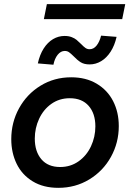

<svg xmlns="http://www.w3.org/2000/svg" viewBox="-20 -904 628 932"><path d="M34.7 -228.5Q34.7 -309.6 72.5 -378.4Q110.4 -447.3 176.8 -488Q243.2 -528.8 325.7 -528.8Q397 -528.8 449.2 -497.8Q501.5 -466.8 529.1 -413.1Q556.6 -359.4 556.6 -292Q556.6 -211.4 518.6 -142.6Q480.5 -73.7 413.3 -33Q346.2 7.8 263.2 7.8Q190.4 7.8 138.7 -23.7Q86.9 -55.2 60.8 -108.9Q34.7 -162.6 34.7 -228.5ZM442.9 -290.5Q442.9 -353 410.4 -390.1Q377.9 -427.2 318.8 -427.2Q268.1 -427.2 229.5 -399.9Q190.9 -372.6 169.9 -327.4Q148.9 -282.2 148.9 -231.4Q148.9 -168.5 180.9 -130.9Q212.9 -93.3 272 -93.3Q322.3 -93.3 361.3 -120.8Q400.4 -148.4 421.6 -193.8Q442.9 -239.3 442.9 -290.5ZM293.5 -729.5Q313 -729.5 327.6 -723.9Q342.3 -718.3 351.8 -710.4Q361.3 -702.6 374 -689.9Q386.2 -677.2 395 -671.1Q403.8 -665 415 -665Q434.6 -665 449 -683.1Q463.4 -701.2 470.7 -731L545.9 -725.1Q536.6 -683.6 517.1 -653.3Q497.6 -623 471.2 -607.2Q444.8 -591.3 415 -591.3Q388.7 -591.3 372.1 -601.6Q355.5 -611.8 337.4 -630.9Q323.7 -644.5 314.9 -650.6Q306.2 -656.7 294.4 -656.7Q274.9 -656.7 260 -638.2Q245.1 -619.6 239.3 -589.8L163.6 -596.2Q172.9 -638.7 192.1 -668.7Q211.4 -698.7 237.5 -714.1Q263.7 -729.5 293.5 -729.5ZM207.5 -883.8H587.9L573.2 -811H192.9Z"/></svg>

Font: Reddit Sans Chocolate SemiBold
Style: Italic
Weight: 600
Italic angle: -11.25°
Designer: Stephen Hutchings
Version: Version 1.013